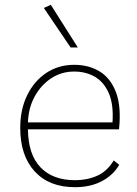

<svg xmlns="http://www.w3.org/2000/svg" viewBox="-20 -770 569 797"><path d="M291 7Q184 7 124 -58.5Q64 -124 64 -239Q64 -316 93 -375Q122 -434 172.5 -467.5Q223 -501 288 -501Q348 -501 393.5 -473.5Q439 -446 461.5 -387Q484 -328 474 -233H96Q97 -129 148 -75.5Q199 -22 292 -22Q342 -22 383.5 -40.5Q425 -59 452 -104L475 -86Q450 -43 403 -18Q356 7 291 7ZM288 -473Q235 -473 192.5 -445Q150 -417 124 -369.5Q98 -322 96 -262H447Q452 -337 431.5 -383.5Q411 -430 373.5 -451.5Q336 -473 288 -473ZM273 -573 162 -737 191 -750 303 -573Z"/></svg>

Font: Livvic Thin
Style: Regular
Weight: 250
Designer: Jacques Le Bailly, Baron von Fonthausen
Version: Version 1.001; ttfautohint (v1.8.2)